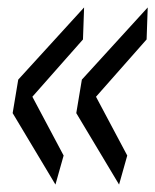

<svg xmlns="http://www.w3.org/2000/svg" viewBox="-20 -528 417 516"><path d="M129 -32 14 -224 29 -314 206 -508 203 -422 67 -268 151 -110ZM300 -32 185 -224 200 -314 377 -508 374 -422 238 -268 322 -110Z"/></svg>

Font: Georama SemiCondensed
Style: Italic
Weight: 400
Width: 4
Italic angle: -9°
Designer: Jean-Baptiste Levee
Foundry: Production Type
Version: Version 1.000